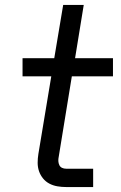

<svg xmlns="http://www.w3.org/2000/svg" viewBox="-20 -755 490 775"><path d="M247 0Q229 0 211.5 -3Q194 -6 179 -14Q164 -22 153.5 -35Q143 -48 137.5 -64Q132 -80 132 -98Q132 -116 135 -134L187 -447H71V-520H199L235 -735H318L283 -520H436V-447H270L217 -122Q215 -113 215.5 -104.5Q216 -96 219.5 -88.5Q223 -81 230.5 -77.5Q238 -74 247 -74H356V0Z"/></svg>

Font: Iosevka Etoile Oblique
Style: Regular
Weight: 400
Italic angle: -9°
Designer: Belleve Invis
Foundry: Belleve Invis
Version: Version 15.5.2; ttfautohint (v1.8.4)